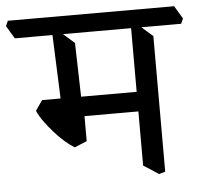

<svg xmlns="http://www.w3.org/2000/svg" viewBox="-78 -658 781 742"><g transform="rotate(-5 312.0 -287.5)"><path d="M510 33 451 -5V-562L476 -551L534 -500V26ZM194 -98Q176 -109 156 -126.5Q136 -144 117 -165.5Q98 -187 82 -209Q66 -231 57 -252L84 -291H175L242 -256V-118ZM173 -215 142 -291H470L492 -215ZM237 -231 157 -262 145 -562 172 -551 230 -500ZM0 -538 -30 -588 -21 -608H624L654 -558L645 -538Z"/></g></svg>

Font: Eczar
Style: Regular
Weight: 400
Designer: Vaibhav Singh
Foundry: Rosetta Type Foundry
Version: Version 2.000